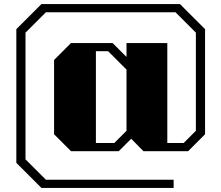

<svg xmlns="http://www.w3.org/2000/svg" viewBox="-20 -741 1085 941"><path d="M985 -598V-83L902 0H683L623 -61L562 0H328L245 -83V-447L328 -530H532L600 -462V-530H800V-40H880L940 -100V-581L840 -681H205L105 -581V40L205 140H831V180H183L60 57V-598L183 -721H862ZM600 -100V-400L510 -490H450V-40H540Z"/></svg>

Font: Kumar One
Style: Regular
Weight: 400
Designer: Parimal Parmar
Foundry: Indian Type Foundry
Version: Version 1.001;PS 1.001;hotconv 1.0.88;makeotf.lib2.5.647800